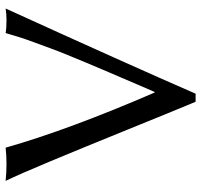

<svg xmlns="http://www.w3.org/2000/svg" viewBox="-36 -658 698 665"><g transform="rotate(90 312.5 -326.0)"><path d="M299 -513Q293 -500 274.5 -456.5Q256 -413 248 -394.5Q240 -376 222.5 -335Q205 -294 195.5 -271Q186 -248 171 -211.5Q156 -175 147 -150Q138 -125 127 -95.5Q116 -66 108.5 -42Q101 -18 95 3Q78 0 50 0Q28 0 10 3Q204 -423 305 -655H333Q366 -576 429 -420.5Q492 -265 538.5 -153.5Q585 -42 607 3Q579 0 547 0Q520 0 492 3Q430 -215 301 -513Z"/></g></svg>

Font: Libertinus Sans
Style: Regular
Weight: 400
Designer: Philipp H. Poll
Foundry: Khaled Hosny
Version: Version 6.1